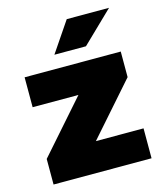

<svg xmlns="http://www.w3.org/2000/svg" viewBox="-110 -815 771 899"><g transform="rotate(-15 275.5 -366.0)"><path d="M38 0H513V-145H282L503 -396V-520H37V-375H259L38 -124ZM199 -586H352L503 -732H298Z"/></g></svg>

Font: Aspekta 950
Style: Regular
Weight: 950
Designer: Ivo Dolenc
Version: Version 2.000